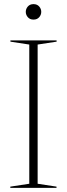

<svg xmlns="http://www.w3.org/2000/svg" viewBox="-20 -911 324 931"><path d="M254 -6V0H30V-6L122 -20V-695L30.5 -709V-715H254.5V-709L162.5 -695V-20ZM142.5 -816Q125 -816 115 -827.5Q105 -839 105 -853.5Q105 -868 115 -879.5Q125 -891 142.5 -891Q160 -891 170 -879.5Q180 -868 180 -853.5Q180 -839 170 -827.5Q160 -816 142.5 -816Z"/></svg>

Font: Newsreader Display ExtraLight
Style: Regular
Weight: 275
Designer: Hugues Gentile
Foundry: Production Type
Version: Version 1.001